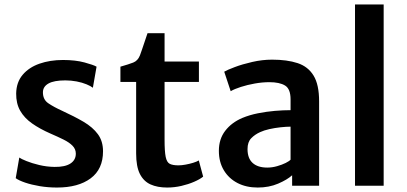

<svg xmlns="http://www.w3.org/2000/svg" viewBox="-20 -833 1826 861"><path d="M50.5 -34 66.5 -126.5Q74.5 -120.5 98.5 -110.8Q122.5 -101 156 -93Q189.5 -85 225 -84.5Q272 -84 296 -99.8Q320 -115.5 320 -144Q320 -164.5 305.2 -179.5Q290.5 -194.5 264.8 -207.2Q239 -220 206.5 -234Q158.5 -255 123.8 -279.5Q89 -304 70.5 -336.5Q52 -369 52.5 -414Q53.5 -464.5 81.8 -497.8Q110 -531 157.2 -547.5Q204.5 -564 262.5 -564Q318 -564 358.8 -553Q399.5 -542 413 -534L396.5 -439.5Q387 -447 367.8 -455Q348.5 -463 323.5 -467.8Q298.5 -472.5 273 -472.5Q222.5 -472.5 197.8 -458.8Q173 -445 172.5 -420Q172 -386.5 196.8 -369.8Q221.5 -353 259 -336Q313.5 -311 354.8 -286.8Q396 -262.5 419 -231.2Q442 -200 442 -154.5Q442 -74.5 386.5 -33.2Q331 8 235.5 8Q195.5 8 158.2 1.8Q121 -4.5 92.5 -14.2Q64 -24 50.5 -34Z M729.5 8Q686 8 655 -6Q624 -20 607.2 -53.2Q590.5 -86.5 590.5 -145.5V-465.5H520V-534Q557 -544.5 577.5 -552.5Q598 -560.5 607.5 -584.5Q611.5 -595.5 616.8 -610.8Q622 -626 628.2 -644.5Q634.5 -663 641.5 -684H718V-557H872V-465.5H718V-207.5Q718 -154 723 -129.5Q728 -105 741.5 -98.2Q755 -91.5 780.5 -91.5Q794.5 -91.5 812.2 -94.8Q830 -98 846.2 -103Q862.5 -108 871.5 -113.5L891 -41Q876.5 -29 850.5 -17.8Q824.5 -6.5 793 0.8Q761.5 8 729.5 8Z M1135.5 8Q1084.5 8 1045.2 -12.2Q1006 -32.5 983.8 -69.5Q961.5 -106.5 961.5 -156.5Q961.5 -209.5 990 -246.5Q1018.5 -283.5 1066.5 -304Q1099 -317.5 1136.8 -325Q1174.5 -332.5 1212.5 -335.8Q1250.5 -339 1283 -339L1307.5 -308L1283 -265Q1264 -265 1238.2 -262.2Q1212.5 -259.5 1188 -254Q1163.5 -248.5 1146.5 -240.5Q1123 -230 1106.5 -213Q1090 -196 1090 -164.5Q1090 -123 1113 -102.2Q1136 -81.5 1178.5 -81.5Q1200.5 -81.5 1222.5 -87.8Q1244.5 -94 1261 -102.2Q1277.5 -110.5 1283 -117L1307 -90L1290 -47Q1268 -27 1227.2 -9.5Q1186.5 8 1135.5 8ZM1411 0H1290V-83H1283V-387.5Q1283 -434.5 1258.2 -449.5Q1233.5 -464.5 1188 -464.5Q1156.5 -464.5 1122.8 -458.5Q1089 -452.5 1060.2 -443.2Q1031.5 -434 1014.5 -424L985.5 -511.5Q999 -519.5 1032.8 -532.2Q1066.5 -545 1111.2 -555.2Q1156 -565.5 1200 -565.5Q1267.5 -565.5 1314.5 -550Q1361.5 -534.5 1386.2 -494Q1411 -453.5 1411 -378.5Z M1572 0V-813H1700.5V0Z"/></svg>

Font: Merriweather Sans Medium
Style: Regular
Weight: 500
Designer: Eben Sorkin
Foundry: Eben Sorkin
Version: Version 2.001